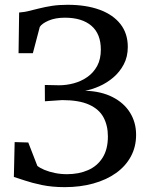

<svg xmlns="http://www.w3.org/2000/svg" viewBox="-20 -771 615 802"><path d="M250.4 10.7Q197.7 10.7 155.4 1.9Q113.1 -6.9 83.4 -17.1Q53.8 -27.3 37.9 -31.9L41.2 -177.5L98.1 -175.8L136 -78.1Q146.4 -69.6 165.4 -61.5Q184.4 -53.5 209.1 -48.4Q233.7 -43.4 259.8 -43.4Q309.4 -43.4 347.9 -60.4Q386.5 -77.3 408.6 -112.4Q430.7 -147.4 430.7 -201Q430.7 -246.6 412.3 -280.8Q394 -315 352 -333.9Q310.1 -352.9 239.6 -352.9L167.6 -348L167.2 -416.1L226.8 -414.8Q257.7 -414.8 288.4 -423.1Q319.2 -431.5 344.8 -449.3Q370.5 -467.2 385.9 -495.5Q401.2 -523.8 401.2 -563.8Q401.2 -629.6 361.9 -663.3Q322.5 -697.1 251 -697.1Q211.5 -697.1 183.4 -685.1Q155.4 -673.1 146.2 -658.7L117.3 -548.9H57.5L59.9 -718.7Q79 -720.1 99.7 -725Q120.5 -729.9 144.5 -736Q168.6 -742.1 197.6 -746.6Q226.5 -751 262 -751Q339.2 -751 395.6 -730.5Q452 -709.9 482.9 -670.7Q513.8 -631.5 513.8 -575Q513.8 -533.6 496.9 -501.9Q480 -470.1 453.1 -447.3Q426.2 -424.5 395.1 -410.8Q364 -397.1 335.4 -392Q402.4 -389.9 450.2 -365.5Q498 -341.2 523.2 -300.4Q548.5 -259.6 548.5 -207.9Q548.5 -157.5 526.5 -117.1Q504.5 -76.6 464.5 -48.1Q424.4 -19.6 369.9 -4.5Q315.4 10.7 250.4 10.7Z"/></svg>

Font: Merriweather Light
Style: Regular
Weight: 300
Designer: Eben Sorkin
Foundry: Eben Sorkin
Version: Version 2.100